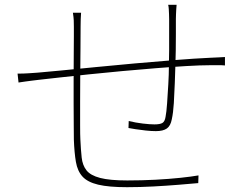

<svg xmlns="http://www.w3.org/2000/svg" viewBox="-20 -778 1040 798"><path d="M714 -758Q713 -749 712.5 -738.5Q712 -728 711.5 -718Q711 -708 711 -699Q711 -671 711 -636Q711 -601 710.5 -567.5Q710 -534 709 -508Q708 -476 706.5 -433Q705 -390 702.5 -349.5Q700 -309 694 -282Q689 -255 673.5 -244Q658 -233 628 -233Q609 -233 586 -235.5Q563 -238 543.5 -241Q524 -244 514 -246L515 -275Q544 -268 573.5 -264.5Q603 -261 622 -261Q645 -261 655 -267Q665 -273 668 -292Q672 -312 674.5 -348.5Q677 -385 679.5 -427.5Q682 -470 682 -506Q683 -536 683 -571Q683 -606 683 -640Q683 -674 683 -699Q683 -709 682.5 -719.5Q682 -730 681.5 -740Q681 -750 679 -758ZM317 -725Q316 -715 315.5 -698Q315 -681 315 -667Q315 -630 314.5 -576.5Q314 -523 313.5 -464.5Q313 -406 313 -352Q313 -298 313 -257Q313 -216 314 -199Q316 -155 319.5 -123Q323 -91 339.5 -70Q356 -49 396 -38.5Q436 -28 509 -28Q569 -28 626 -31Q683 -34 730 -39Q777 -44 805 -49L804 -17Q771 -14 722 -10Q673 -6 617.5 -3Q562 0 508 0Q432 0 388 -10.5Q344 -21 323 -44Q302 -67 295.5 -105Q289 -143 287 -197Q287 -218 286.5 -258Q286 -298 286 -348.5Q286 -399 286 -451.5Q286 -504 286.5 -550Q287 -596 287 -627.5Q287 -659 287 -667Q287 -681 286.5 -693.5Q286 -706 283 -725ZM53 -472Q79 -472 99.5 -473.5Q120 -475 136 -476Q171 -479 234 -485Q297 -491 376.5 -499Q456 -507 541.5 -514.5Q627 -522 708.5 -528.5Q790 -535 855 -538Q874 -539 888 -539.5Q902 -540 915 -541V-506Q909 -507 899.5 -507Q890 -507 878.5 -507Q867 -507 855 -507Q814 -507 755 -503.5Q696 -500 627.5 -494.5Q559 -489 487.5 -482.5Q416 -476 349.5 -469Q283 -462 228.5 -456Q174 -450 139 -446Q124 -444 110.5 -442.5Q97 -441 84 -439Q71 -437 57 -435Z"/></svg>

Font: Noto Sans JP
Style: Regular
Weight: 100
Designer: Ryoko NISHIZUKA 西塚涼子 (kana, bopomofo & ideographs); Paul D. Hunt (Latin, Greek & Cyrillic); Sandoll Communications 산돌커뮤니
Foundry: Adobe
Version: Version 2.004;hotconv 1.0.118;makeotfexe 2.5.65603